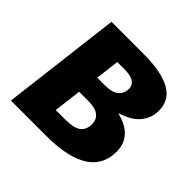

<svg xmlns="http://www.w3.org/2000/svg" viewBox="-146 -714 860 860"><g transform="rotate(45 284.0 -284.0)"><path d="M260 -112Q316 -112 338.5 -129.5Q361 -147 361 -183Q361 -211 340.5 -227.5Q320 -244 276 -244H217L201 -112ZM279 -346Q325 -346 345.5 -364Q366 -382 366 -412Q366 -434 347.5 -446.5Q329 -459 287 -459H244L230 -346ZM526 -174Q526 -134 511 -102Q496 -70 463.5 -47.5Q431 -25 379 -12.5Q327 0 254 0H29L98 -568H301Q362 -568 405.5 -559Q449 -550 477 -533Q505 -516 517.5 -491.5Q530 -467 530 -436Q530 -390 501 -355Q472 -320 413 -302L412 -299Q469 -285 497.5 -253Q526 -221 526 -174Z"/></g></svg>

Font: Qjlgwqiwhsfqbnnlvksmvfsycuq
Style: Regular
Weight: 700
Italic angle: -8°
Designer: Carrois Corporate & Edenspiekermann
Foundry: Carrois Corporate GbR & Edenspiekermann AG
Version: Version 2.001